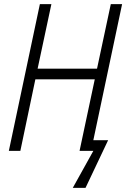

<svg xmlns="http://www.w3.org/2000/svg" viewBox="-20 -734 614 934"><path d="M396 180 506 -52H434L574 -714H519L452 -400H163L230 -714H174L23 0H79L152 -348H441L367 0H434L334 180Z"/></svg>

Font: Noto Sans UI SemiCondensed Light
Style: Italic
Weight: 300
Width: 4
Designer: Monotype Design Team
Foundry: Monotype Imaging Inc.
Version: 1.001